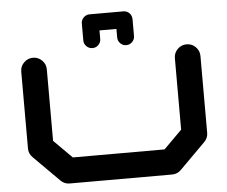

<svg xmlns="http://www.w3.org/2000/svg" viewBox="-60 -989 1253 1059"><g transform="rotate(-5 567.0 -460.0)"><path d="M660.6 -919.9Q680.2 -919.9 693.6 -906.5Q707 -893.1 707.5 -873V-779.8Q707.5 -760.3 693.8 -746.6Q680.2 -732.9 660.6 -732.9Q641.6 -732.9 627.9 -746.6Q614.3 -760.3 614.3 -779.8V-826.7H520.5V-779.8Q520.5 -760.3 506.8 -746.6Q493.2 -732.9 473.6 -732.9Q454.6 -732.9 440.7 -746.6Q426.8 -760.3 426.8 -779.8V-873Q426.8 -892.6 440.7 -906.2Q454.6 -919.9 473.6 -919.9ZM1063 -212.4Q1063 -183.1 1042 -162.6L900.4 -21Q879.9 0 850.1 0H283.2Q253.9 0 233.4 -21L91.8 -162.6Q70.8 -183.1 70.8 -212.4V-637.7Q70.8 -667 91.6 -687.7Q112.3 -708.5 141.6 -708.5Q170.9 -708.5 191.7 -687.7Q212.4 -667 212.4 -637.7V-242.2L313 -141.6H820.8L921.4 -242.2V-637.7Q921.4 -667 942.1 -687.7Q962.9 -708.5 992.2 -708.5Q1021.5 -708.5 1042.2 -687.7Q1063 -667 1063 -637.7Z"/></g></svg>

Font: Robtronika
Style: Regular
Weight: 400
Designer: GGBot
Version: 1.00